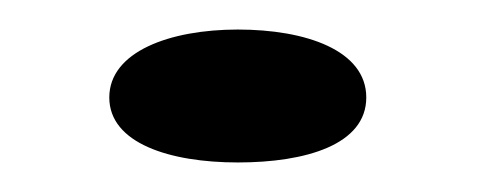

<svg xmlns="http://www.w3.org/2000/svg" viewBox="-20 -90 330 130"><path d="M54 -24C54 7 95 20 141 20C187 20 228 8 228 -24C228 -56 187 -70 141 -70C95 -70 54 -55 54 -24Z"/></svg>

Font: Aerodynamic
Style: Bd
Weight: 500
Designer: Google
Version: Version 2.000980; 2014